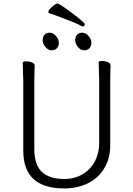

<svg xmlns="http://www.w3.org/2000/svg" viewBox="-20 -1047 750 1080"><path d="M428 -906Q411 -916 300 -958L256 -973Q252 -974 252 -982Q252 -990 272.5 -1008.5Q293 -1027 303.5 -1027Q314 -1027 385.5 -973.5Q457 -920 457 -910Q457 -905 453.5 -901.5Q450 -898 445.5 -898Q441 -898 428 -906ZM436 -900H437Q436 -900 436 -900ZM220 -820.5Q220 -840 230.5 -851.5Q241 -863 260 -863Q279 -863 295 -844.5Q311 -826 311 -806.5Q311 -787 300 -775.5Q289 -764 270 -764Q251 -764 235.5 -782.5Q220 -801 220 -820.5ZM494 -806.5Q494 -787 483 -775.5Q472 -764 453 -764Q434 -764 418.5 -782.5Q403 -801 403 -820.5Q403 -840 413.5 -851.5Q424 -863 443 -863Q462 -863 478 -844.5Q494 -826 494 -806.5ZM108 -695Q108 -702 126.5 -702Q145 -702 160 -695.5Q175 -689 175 -680Q175 -662 174 -649L173 -584V-210Q173 -120 215.5 -80Q258 -40 342 -40Q398 -40 443 -66Q488 -92 513 -138.5Q538 -185 538 -242V-595L536 -658L535 -697Q535 -704 553.5 -704Q572 -704 587 -697.5Q602 -691 602 -678.5Q602 -666 601 -654L600 -594V-230Q600 -157 568 -103Q518 -18 414 5Q380 13 342 13Q111 13 111 -198V-586Q111 -613 109 -655Z"/></svg>

Font: LXGW WenKai Lite Light
Style: Regular
Weight: 300
Designer: LXGW / Fontworks Inc.
Foundry: LXGW / Fontworks Inc.
Version: Version 1.511; March 25, 2025